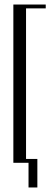

<svg xmlns="http://www.w3.org/2000/svg" viewBox="-20 -719 224 848"><path d="M39 -699H182V-682H95V0H39ZM82 -17H145V109H106V0H82Z"/></svg>

Font: Moniqa Cond Heading
Style: Regular
Weight: 400
Width: 3
Designer: Rajesh Rajput
Foundry: Rajesh Rajput
Version: Version 1.000